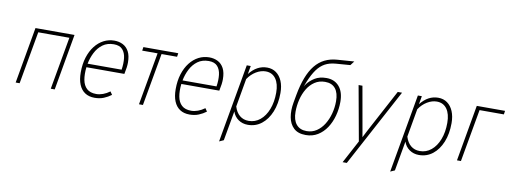

<svg xmlns="http://www.w3.org/2000/svg" viewBox="-69 -1114 4580 1719"><g transform="rotate(10 2221.0 -254.5)"><path d="M83 0 173 -511H528L438 0H402L487 -478H204L119 0Z M802 12Q749.5 12 713.8 -11.8Q678 -35.5 659.5 -80.8Q641 -126 641 -191Q641 -267 660.2 -328Q679.5 -389 713.5 -432.8Q747.5 -476.5 792.5 -499.8Q837.5 -523 889 -523Q932 -523 966.8 -505.5Q1001.5 -488 1021.8 -450Q1042 -412 1042 -350Q1042 -330 1038.8 -305.2Q1035.5 -280.5 1028 -245H683Q675.5 -179.5 684.8 -129.8Q694 -80 724.5 -52Q755 -24 811 -24Q839.5 -24 871 -35.2Q902.5 -46.5 933 -69L952 -41Q921.5 -18 884.8 -3Q848 12 802 12ZM688 -278H997Q1006 -335.5 1000.5 -383.8Q995 -432 969 -461Q943 -490 890 -490Q830.5 -490 789.2 -459.8Q748 -429.5 723.2 -381Q698.5 -332.5 688 -278Z M1204 0 1289 -478H1149L1154 -511H1471L1466 -478H1325L1240 0Z M1665 12Q1612.5 12 1576.8 -11.8Q1541 -35.5 1522.5 -80.8Q1504 -126 1504 -191Q1504 -267 1523.2 -328Q1542.5 -389 1576.5 -432.8Q1610.5 -476.5 1655.5 -499.8Q1700.5 -523 1752 -523Q1795 -523 1829.8 -505.5Q1864.5 -488 1884.8 -450Q1905 -412 1905 -350Q1905 -330 1901.8 -305.2Q1898.5 -280.5 1891 -245H1546Q1538.5 -179.5 1547.8 -129.8Q1557 -80 1587.5 -52Q1618 -24 1674 -24Q1702.5 -24 1734 -35.2Q1765.5 -46.5 1796 -69L1815 -41Q1784.5 -18 1747.8 -3Q1711 12 1665 12ZM1551 -278H1860Q1869 -335.5 1863.5 -383.8Q1858 -432 1832 -461Q1806 -490 1753 -490Q1693.5 -490 1652.2 -459.8Q1611 -429.5 1586.2 -381Q1561.5 -332.5 1551 -278Z M1968 203 2094 -511H2130L2117 -436Q2185 -523 2278 -523Q2325.5 -523 2360.5 -497.8Q2395.5 -472.5 2414.8 -426.8Q2434 -381 2434 -319Q2434 -221.5 2403.5 -147Q2373 -72.5 2319.2 -30.2Q2265.5 12 2195 12Q2145.5 12 2108.2 -14Q2071 -40 2056 -85L2008 185ZM2196 -24Q2254.5 -24 2299.8 -61.2Q2345 -98.5 2370.5 -164.2Q2396 -230 2396 -315Q2396 -396 2363.2 -441.5Q2330.5 -487 2271 -487Q2227.5 -487 2184.2 -461Q2141 -435 2110 -389L2065 -132Q2081 -79.5 2114.5 -51.8Q2148 -24 2196 -24Z M2721 12Q2650.5 12 2611.8 -24.5Q2573 -61 2562 -121.8Q2551 -182.5 2564 -255L2577 -327Q2593.5 -418 2619.8 -486.2Q2646 -554.5 2683.2 -600.8Q2720.5 -647 2770 -671.8Q2819.5 -696.5 2882 -701L3036 -712L3007 -674L2876 -664Q2819 -659.5 2778.2 -637Q2737.5 -614.5 2706.5 -571.5Q2675.5 -528.5 2648 -462Q2641.5 -446.5 2636.8 -433.8Q2632 -421 2629 -412Q2632 -418 2635.8 -424Q2639.5 -430 2644 -436Q2669 -470 2711.5 -496.5Q2754 -523 2817 -523Q2890.5 -523 2933.2 -473.5Q2976 -424 2976 -334Q2976 -269 2959.2 -207Q2942.5 -145 2910 -95.8Q2877.5 -46.5 2830 -17.2Q2782.5 12 2721 12ZM2723 -24Q2773.5 -24 2813.2 -50.5Q2853 -77 2880.5 -121.5Q2908 -166 2922.5 -220.8Q2937 -275.5 2937 -332Q2937 -408 2905.2 -447.5Q2873.5 -487 2811 -487Q2757.5 -487 2717.2 -460.2Q2677 -433.5 2650 -388.8Q2623 -344 2609.5 -288.8Q2596 -233.5 2596 -177Q2596 -103.5 2628.8 -63.8Q2661.5 -24 2723 -24Z M3089.5 194 3200.5 -14 3110.5 -511H3145.5L3207.5 -161Q3212 -135.5 3216.5 -109.8Q3221 -84 3225.5 -57Q3239 -84 3252.5 -109.8Q3266 -135.5 3279.5 -161L3466.5 -511H3505.5L3127.5 194Z M3523.5 203 3649.5 -511H3685.5L3672.5 -436Q3740.5 -523 3833.5 -523Q3881 -523 3916 -497.8Q3951 -472.5 3970.2 -426.8Q3989.5 -381 3989.5 -319Q3989.5 -221.5 3959 -147Q3928.5 -72.5 3874.8 -30.2Q3821 12 3750.5 12Q3701 12 3663.8 -14Q3626.5 -40 3611.5 -85L3563.5 185ZM3751.5 -24Q3810 -24 3855.2 -61.2Q3900.5 -98.5 3926 -164.2Q3951.5 -230 3951.5 -315Q3951.5 -396 3918.8 -441.5Q3886 -487 3826.5 -487Q3783 -487 3739.8 -461Q3696.5 -435 3665.5 -389L3620.5 -132Q3636.5 -79.5 3670 -51.8Q3703.5 -24 3751.5 -24Z M4095 0 4185 -511H4442L4437 -478H4216L4131 0Z"/></g></svg>

Font: Overpass Thin
Style: Italic
Weight: 250
Italic angle: -10°
Designer: Delve Withrington, Dave Bailey, Thomas Jockin
Foundry: Delve Fonts LLC
Version: Version 4.000